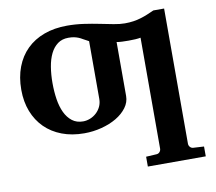

<svg xmlns="http://www.w3.org/2000/svg" viewBox="-79 -592 1016 902"><g transform="rotate(-10 429.0 -141.0)"><path d="M626.5 -384.3Q616.7 -382.3 601.3 -381.3Q585.9 -380.4 569.6 -380.4Q553.2 -380.4 537.6 -381.1Q522 -381.8 512.2 -383.8V-126.5Q512.2 -96.7 493.4 -71.3Q474.6 -45.9 443.4 -27.3Q412.1 -8.8 371.8 1.7Q331.5 12.2 289.1 12.2Q230 12.2 182.6 -5.9Q135.3 -23.9 101.8 -57.1Q68.4 -90.3 50.3 -136.7Q32.2 -183.1 32.2 -240.2Q32.2 -300.3 50.5 -348.4Q68.8 -396.5 103 -430.2Q137.2 -463.9 186 -481.9Q234.9 -500 295.9 -500Q336.4 -500 375.2 -494.4Q414.1 -488.8 448.7 -481.7Q483.4 -474.6 513.2 -469Q543 -463.4 565.9 -463.4Q588.4 -463.4 607.4 -466.3Q626.5 -469.2 643.3 -474.4Q660.2 -479.5 676 -486.1Q691.9 -492.7 708 -500H759.3V144.5Q759.3 153.8 765.4 160.6Q771.5 167.5 780.3 168L831.5 170.9V217.8H555.2V170.9L605.5 168Q614.7 167.5 620.6 160.6Q626.5 153.8 626.5 144.5ZM182.1 -246.1Q182.1 -205.6 187.7 -168.9Q193.4 -132.3 206.5 -104.5Q219.7 -76.7 241 -60.3Q262.2 -43.9 293 -43.9Q310.1 -43.9 326.7 -50.5Q343.3 -57.1 356.4 -69.1Q369.6 -81.1 377.7 -97.9Q385.7 -114.7 385.7 -134.8V-410.2Q370.1 -418 359.6 -424.3Q349.1 -430.7 339.4 -434.6Q329.6 -438.5 318.8 -440.7Q308.1 -442.9 292 -442.9Q262.2 -442.9 241.2 -427.5Q220.2 -412.1 207 -385.3Q193.8 -358.4 188 -322.8Q182.1 -287.1 182.1 -246.1Z"/></g></svg>

Font: Charis SIL
Style: Bold
Weight: 700
Foundry: SIL International
Version: Version 4.112